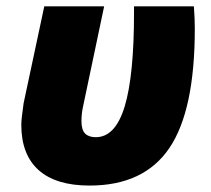

<svg xmlns="http://www.w3.org/2000/svg" viewBox="-20 -573 664 603"><path d="M261.2 9.8Q155.8 9.8 101.3 -38.8Q46.9 -87.4 46.9 -181.2Q46.9 -199.2 54.2 -249L119.1 -553.2H307.1L241.2 -240.2Q235.8 -216.3 235.8 -192.9Q235.8 -165 247.3 -153.6Q258.8 -142.1 280.8 -142.1Q342.3 -142.1 371.6 -238.8Q400.9 -335.4 400.9 -533.2V-553.2H588.9Q591.8 -515.1 591.8 -482.9Q591.8 -226.1 512 -108.2Q432.1 9.8 261.2 9.8Z"/></svg>

Font: Open Sans Extrabold
Style: Italic
Weight: 800
Italic angle: -12°
Foundry: Ascender Corporation
Version: Version 1.10